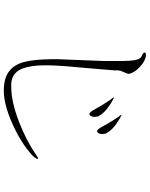

<svg xmlns="http://www.w3.org/2000/svg" viewBox="95 -902 810 1040"><g transform="rotate(90 500.0 -382.0)"><path d="M310.5 -639.6V-540L300.8 -293.9Q298.8 -144.5 324.2 -82Q358.4 -1 457 2Q536.1 6.8 647.5 -43Q752 -88.9 821.3 -151.4Q842.8 -175.8 840.8 -181.6Q838.9 -187.5 816.4 -170.9Q739.3 -118.2 637.7 -79.1Q530.3 -38.1 454.1 -38.1Q401.4 -34.2 373 -63.5Q347.7 -89.8 338.9 -147.5Q331.1 -196.3 335 -276.4Q336.9 -324.2 347.7 -435.5Q352.5 -488.3 354.5 -516.6Q358.4 -562.5 361.3 -599.6Q359.4 -614.3 363.3 -627.9Q365.2 -635.7 371.1 -648.4Q375 -657.2 377 -662.1Q379.9 -669.9 379.9 -676.8Q373 -705.1 344.7 -732.4Q317.4 -759.8 287.1 -766.6Q263.7 -769.5 264.6 -760.7Q265.6 -751 286.1 -743.2Q301.8 -735.4 306.6 -702.1Q309.6 -682.6 310.5 -639.6ZM623 -625 604.5 -634.8Q600.6 -635.7 601.6 -632.8Q603.5 -630.9 609.4 -623L615.2 -615.2Q626 -599.6 641.6 -573.2Q660.2 -543 669.9 -523.4Q688.5 -493.2 699.2 -507.8Q710.9 -521.5 703.1 -550.8Q690.4 -574.2 667 -594.7Q653.3 -606.4 627.9 -622.1ZM530.3 -583 510.7 -593.8Q506.8 -593.8 507.8 -591.8Q508.8 -589.8 513.7 -583L521.5 -573.2Q533.2 -556.6 548.8 -531.2Q567.4 -500 577.1 -481.4Q594.7 -452.1 606.4 -465.8Q617.2 -480.5 610.4 -508.8Q596.7 -535.2 570.3 -555.7Q555.7 -568.4 530.3 -583Z"/></g></svg>

Font: BatangChe
Style: Regular
Weight: 400
Monospace: yes
Version: Version 2.21